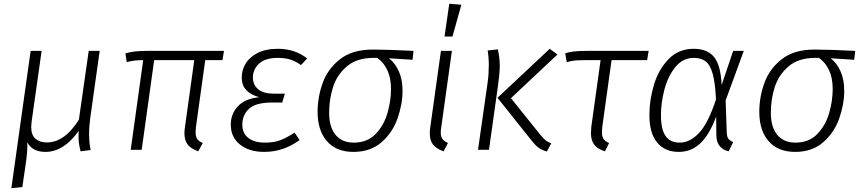

<svg xmlns="http://www.w3.org/2000/svg" viewBox="-20 -792 4549 1015"><path d="M451 -83Q451 -39 459 1L406 8Q395 -33 395 -72Q395 -90 396 -100Q317 11 220 11Q151 11 124 -40Q127 2 115 82L98 197L40 203L142 -523H200L147 -148Q145 -128 145 -121Q145 -78 167.5 -58.5Q190 -39 228 -39Q275 -39 317.5 -69.5Q360 -100 397 -159L449 -523H507L458 -175Q451 -126 451 -83Z M1016 -122Q1014 -100 1014 -94Q1014 -70 1022.5 -57.5Q1031 -45 1052 -36L1028 8Q989 -6 972 -28Q955 -50 955 -88Q955 -103 958 -122L1007 -474H795L729 0H671L737 -474Q711 -474 693.5 -472Q676 -470 650 -464L643 -510Q668 -517 694 -520Q720 -523 761 -523H1164L1156 -474H1065Z M1200 -133Q1200 -190 1238 -230.5Q1276 -271 1351 -278Q1307 -290 1282.5 -315Q1258 -340 1258 -384Q1258 -421 1278 -455Q1298 -489 1341 -511.5Q1384 -534 1449 -534Q1539 -534 1604 -483L1571 -448Q1545 -467 1516.5 -476.5Q1488 -486 1449 -486Q1382 -486 1349.5 -455.5Q1317 -425 1317 -383Q1317 -343 1345 -320Q1373 -297 1426 -297H1486L1472 -250H1418Q1332 -250 1296.5 -217Q1261 -184 1261 -133Q1261 -88 1292.5 -63Q1324 -38 1381 -38Q1427 -38 1461 -50.5Q1495 -63 1537 -91L1564 -52Q1479 11 1377 11Q1297 11 1248.5 -28Q1200 -67 1200 -133Z M1659 -201Q1659 -278 1685.5 -352.5Q1712 -427 1777 -478.5Q1842 -530 1951 -530Q2028 -530 2166 -523L2161 -476L2036 -484Q2069 -459 2088.5 -415Q2108 -371 2108 -312Q2108 -242 2082 -167Q2056 -92 1997.5 -40.5Q1939 11 1848 11Q1758 11 1708.5 -45.5Q1659 -102 1659 -201ZM2047 -321Q2047 -380 2027.5 -421.5Q2008 -463 1974 -486H1955Q1866 -486 1813.5 -441Q1761 -396 1740.5 -331Q1720 -266 1720 -196Q1720 -120 1754 -79Q1788 -38 1850 -38Q1922 -38 1966 -84Q2010 -130 2028.5 -195Q2047 -260 2047 -321Z M2313 -122Q2310 -104 2310 -92Q2310 -70 2319 -57.5Q2328 -45 2348 -36L2325 8Q2286 -6 2269 -28Q2252 -50 2252 -88Q2252 -103 2255 -122L2311 -523H2369ZM2419 -767 2372 -599H2330L2355 -772Z M2787 -53 2610 -275 2886 -534 2927 -504 2681 -273 2828 -90Q2847 -66 2859.5 -54.5Q2872 -43 2894 -34L2871 9Q2842 1 2824.5 -13Q2807 -27 2787 -53ZM2558 -357Q2564 -400 2564 -447Q2564 -491 2558 -525L2612 -531Q2622 -485 2622 -444Q2622 -407 2613 -342L2565 0H2507Z M3164 -122Q3162 -100 3162 -94Q3162 -70 3170.5 -57.5Q3179 -45 3200 -36L3178 8Q3138 -5 3121 -27.5Q3104 -50 3104 -89Q3104 -98 3106 -122L3155 -474H3075Q3037 -474 3017 -472Q2997 -470 2976 -463L2968 -510Q2987 -517 3014 -520Q3041 -523 3084 -523H3409L3401 -474H3213Z M3795 -343 3856 -523H3912L3816 -261L3822 -90Q3823 -68 3831 -58Q3839 -48 3856 -41L3832 8Q3804 2 3786 -18Q3768 -38 3767 -75L3766 -176Q3731 -81 3683 -35Q3635 11 3568 11Q3495 11 3454 -38.5Q3413 -88 3413 -184Q3413 -263 3437 -343.5Q3461 -424 3514 -479Q3567 -534 3647 -534Q3719 -534 3754.5 -491Q3790 -448 3795 -343ZM3474 -184Q3474 -108 3498.5 -73Q3523 -38 3573 -38Q3627 -38 3675 -88.5Q3723 -139 3765 -266Q3761 -353 3748 -400.5Q3735 -448 3711 -467Q3687 -486 3648 -486Q3589 -486 3549.5 -436.5Q3510 -387 3492 -317Q3474 -247 3474 -184Z M3994 -201Q3994 -278 4020.5 -352.5Q4047 -427 4112 -478.5Q4177 -530 4286 -530Q4363 -530 4501 -523L4496 -476L4371 -484Q4404 -459 4423.5 -415Q4443 -371 4443 -312Q4443 -242 4417 -167Q4391 -92 4332.5 -40.5Q4274 11 4183 11Q4093 11 4043.5 -45.5Q3994 -102 3994 -201ZM4382 -321Q4382 -380 4362.5 -421.5Q4343 -463 4309 -486H4290Q4201 -486 4148.5 -441Q4096 -396 4075.5 -331Q4055 -266 4055 -196Q4055 -120 4089 -79Q4123 -38 4185 -38Q4257 -38 4301 -84Q4345 -130 4363.5 -195Q4382 -260 4382 -321Z"/></svg>

Font: Fira Sans Light
Style: Italic
Weight: 300
Italic angle: -8°
Designer: bBox Type GmbH & Carrois Corporate GbR & Edenspiekermann AG
Foundry: bBox Type GmbH & Carrois Corporate GbR & Edenspiekermann AG
Version: Version 4.301